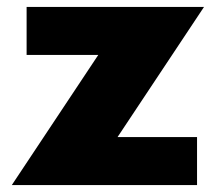

<svg xmlns="http://www.w3.org/2000/svg" viewBox="-20 -532 632 552"><path d="M14 0H546.5V-138H318L566.5 -512H56.5V-374H262.5Z"/></svg>

Font: Spartan ExtraBold
Style: Regular
Weight: 800
Designer: Matt Bailey, Mirko Velimirovic
Foundry: Matt Bailey
Version: Version 1.003; ttfautohint (v1.8.3)